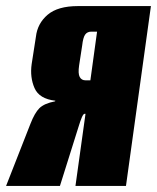

<svg xmlns="http://www.w3.org/2000/svg" viewBox="-64 -611 516 631"><path d="M350 0H184L217 -237H214Q210 -237 205 -225.5Q200 -214 194 -194L133 0H-44L36 -204Q50 -240 65.5 -255.5Q81 -271 117 -278L118 -280Q65 -286 49.5 -321.5Q34 -357 40 -400L54 -490Q59 -534 92.5 -562.5Q126 -591 192 -591H432ZM233 -347 255 -507H236Q223 -507 216 -497.5Q209 -488 206 -461L196 -396Q192 -369 198 -358Q204 -347 217 -347Z"/></svg>

Font: Alumni Sans Black
Style: Italic
Weight: 900
Italic angle: -8°
Version: Version 1.016